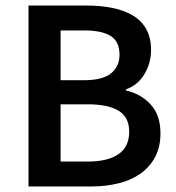

<svg xmlns="http://www.w3.org/2000/svg" viewBox="-20 -674 637 694"><path d="M83 0V-654H292Q343 -654 385.5 -645.5Q428 -637 459.5 -618.5Q491 -600 508.5 -569Q526 -538 526 -493Q526 -446 502 -406Q478 -366 435 -351V-347Q489 -335 524.5 -296.5Q560 -258 560 -192Q560 -143 541 -107Q522 -71 488.5 -47Q455 -23 409 -11.5Q363 0 309 0ZM199 -384H282Q351 -384 381.5 -409Q412 -434 412 -476Q412 -524 380 -544Q348 -564 284 -564H199ZM199 -90H297Q369 -90 408 -116.5Q447 -143 447 -198Q447 -250 409 -273.5Q371 -297 297 -297H199Z"/></svg>

Font: Processing Sans Pro Semibold
Style: Regular
Weight: 600
Designer: Paul D. Hunt
Foundry: Adobe Systems Incorporated
Version: Version 2.020;PS 2.000;hotconv 1.0.86;makeotf.lib2.5.63406